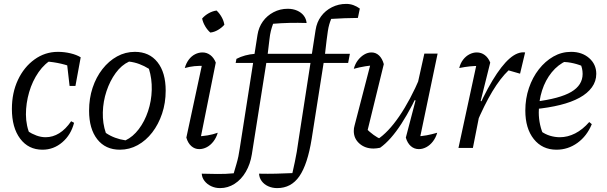

<svg xmlns="http://www.w3.org/2000/svg" viewBox="-20 -759 3113 985"><path d="M198 9Q126 9 83.5 -47.5Q41 -104 41 -200Q41 -283 72 -349Q103 -415 157 -454Q211 -493 277 -493Q310 -493 341.5 -485.5Q373 -478 394 -465L367 -408Q298 -438 213 -444L253 -457Q210 -435 178 -389Q146 -343 129.5 -286Q113 -229 113 -172Q113 -143 119 -114.5Q125 -86 137 -62L121 -87Q144 -72 167.5 -63.5Q191 -55 214 -55Q251 -55 284 -75.5Q317 -96 345 -137L360 -129Q344 -67 299.5 -29Q255 9 198 9ZM337 -318 320 -466 394 -465 367 -318Z M595 9Q521 9 479 -44.5Q437 -98 437 -191Q437 -254 455 -308.5Q473 -363 505.5 -404.5Q538 -446 580.5 -469.5Q623 -493 672 -493Q746 -493 788 -440Q830 -387 830 -294Q830 -231 811.5 -176Q793 -121 761 -79.5Q729 -38 686.5 -14.5Q644 9 595 9ZM624 -39Q662 -57 692 -96.5Q722 -136 739.5 -188.5Q757 -241 758.5 -298Q760 -355 744 -406Q720 -421 694.5 -430.5Q669 -440 642 -443Q603 -425 573.5 -384.5Q544 -344 526.5 -291.5Q509 -239 507.5 -182.5Q506 -126 523 -77Q545 -62 570.5 -52.5Q596 -43 624 -39Z M1004 -25 988 -59Q1018 -60 1045 -64.5Q1072 -69 1097 -78Q1090 -53 1075 -33.5Q1060 -14 1041 -4Q1022 6 1002 6Q979 6 961.5 -9.5Q944 -25 936 -53L1023 -458L1035 -421Q1001 -422 977 -419.5Q953 -417 928 -410Q935 -435 948.5 -453Q962 -471 980.5 -480.5Q999 -490 1019 -490Q1041 -490 1059 -476.5Q1077 -463 1087 -438ZM1091 -705Q1106 -691 1117 -671.5Q1128 -652 1131 -632Q1118 -617 1098.5 -605.5Q1079 -594 1059 -592Q1044 -605 1032.5 -624.5Q1021 -644 1017 -664Q1031 -680 1050.5 -691Q1070 -702 1091 -705Z M1109 206Q1084 206 1063 196Q1042 186 1029 169Q1016 152 1015 132Q1051 133 1094.5 133.5Q1138 134 1179 130Q1187 103 1193 82.5Q1199 62 1203 43Q1207 24 1210 2L1301 -580Q1307 -619 1328.5 -649Q1350 -679 1383.5 -696.5Q1417 -714 1456 -714Q1483 -714 1504.5 -704.5Q1526 -695 1538.5 -678.5Q1551 -662 1553 -641Q1463 -644 1381 -637Q1374 -618 1369.5 -600Q1365 -582 1362 -554.5Q1359 -527 1353 -479L1272 33Q1264 83 1241 122.5Q1218 162 1183.5 184Q1149 206 1109 206ZM1189 -436 1193 -457Q1214 -468 1238 -474.5Q1262 -481 1289 -483H1631L1622 -436Z M1402 206Q1377 206 1356 196.5Q1335 187 1322.5 170Q1310 153 1309 132Q1355 133 1396 132Q1437 131 1480 129Q1487 97 1492.5 72Q1498 47 1502.5 20Q1507 -7 1512 -43L1599 -605Q1605 -645 1627 -675Q1649 -705 1683 -722Q1717 -739 1756 -739Q1776 -739 1793.5 -732.5Q1811 -726 1826 -715L1816 -667Q1782 -667 1748 -665.5Q1714 -664 1679 -662Q1673 -647 1669 -633Q1665 -619 1662 -600Q1659 -581 1655.5 -552Q1652 -523 1647 -479L1579 -47Q1558 84 1516 145Q1474 206 1402 206ZM1483 -436 1487 -457Q1508 -468 1532 -474.5Q1556 -481 1583 -483H1775L1766 -436Z M1949 -430 1863 -79 1857 -101Q1876 -82 1896.5 -67Q1917 -52 1935 -45L1915 -43Q1971 -79 2028 -162Q2085 -245 2136 -365L2148 -334Q2122 -272 2094.5 -219.5Q2067 -167 2039.5 -124.5Q2012 -82 1984.5 -51Q1957 -20 1930 -1Q1911 3 1896 3Q1853 3 1824 -22.5Q1795 -48 1795 -87Q1795 -102 1799 -115L1888 -458L1920 -426Q1886 -424 1854.5 -419Q1823 -414 1795 -406Q1802 -432 1816.5 -450.5Q1831 -469 1849 -479.5Q1867 -490 1886 -490Q1908 -490 1924.5 -474.5Q1941 -459 1949 -430ZM2062 -53 2112 -244 2104 -246 2157 -484H2225L2129 -25L2114 -59Q2143 -60 2169.5 -65Q2196 -70 2223 -78Q2216 -53 2201 -33.5Q2186 -14 2167 -4Q2148 6 2129 6Q2105 6 2087.5 -9.5Q2070 -25 2062 -53Z M2332 0 2431 -458 2443 -421Q2415 -421 2390.5 -418.5Q2366 -416 2336 -410Q2342 -435 2356 -453Q2370 -471 2388.5 -480.5Q2407 -490 2426 -490Q2449 -490 2467 -476.5Q2485 -463 2495 -438L2446 -241L2453 -238L2406 0ZM2421 -118 2409 -150Q2460 -269 2506.5 -346Q2553 -423 2594.5 -459Q2636 -495 2674 -490L2648 -381L2589 -398Q2547 -358 2506 -290Q2465 -222 2421 -118Z M2835 9Q2762 9 2718.5 -45.5Q2675 -100 2675 -192Q2675 -253 2693.5 -307.5Q2712 -362 2744.5 -403.5Q2777 -445 2819 -469Q2861 -493 2910 -493Q2966 -493 3002.5 -461Q3039 -429 3039 -380Q3039 -342 3016.5 -311Q2994 -280 2953 -257.5Q2912 -235 2853.5 -220.5Q2795 -206 2723 -199V-237Q2852 -253 2910.5 -287.5Q2969 -322 2969 -380Q2969 -409 2956 -436L2981 -414Q2953 -427 2923.5 -434Q2894 -441 2862 -442L2888 -448Q2843 -428 2810.5 -388Q2778 -348 2761 -295Q2744 -242 2744 -182Q2744 -150 2751 -118.5Q2758 -87 2772 -58L2755 -86Q2777 -70 2802 -62.5Q2827 -55 2852 -55Q2892 -55 2930.5 -74.5Q2969 -94 3003 -133L3016 -122Q2991 -61 2942.5 -26Q2894 9 2835 9Z"/></svg>

Font: Piazzolla 24pt
Style: Italic
Weight: 400
Italic angle: -11.3°
Designer: Juan Pablo del Peral
Foundry: Huerta Tipografica
Version: Version 2.005